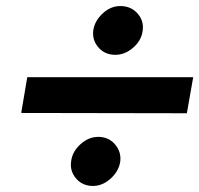

<svg xmlns="http://www.w3.org/2000/svg" viewBox="-20 -623 658 634"><path d="M288 -523Q293 -555 320 -579.5Q347 -604 380 -603Q414 -602 435 -577.5Q456 -553 451 -521Q447 -489 419 -465Q391 -441 358 -442Q325 -443 304.5 -467Q284 -491 288 -523ZM50 -250 70 -368H618L597 -249ZM215 -91Q219 -123 246.5 -147.5Q274 -172 307 -171Q340 -170 360.5 -145.5Q381 -121 377 -89Q372 -57 344.5 -32.5Q317 -8 284 -9Q251 -10 230.5 -34.5Q210 -59 215 -91Z"/></svg>

Font: Jost* 600 Semi
Style: Italic
Weight: 600
Italic angle: -10°
Version: Version 3.500